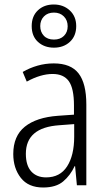

<svg xmlns="http://www.w3.org/2000/svg" viewBox="-20 -824 475 854"><path d="M219 -542Q295 -542 329.5 -497.5Q364 -453 364 -359V0H322L314 -85H312Q293 -44 261 -17Q229 10 172 10Q106 10 72.5 -33Q39 -76 39 -139Q39 -219 90.5 -260.5Q142 -302 238 -309L309 -314V-355Q309 -431 286 -463Q263 -495 214 -495Q161 -495 99 -461L81 -504Q112 -522 147 -532Q182 -542 219 -542ZM244 -267Q95 -257 95 -140Q95 -88 119 -61.5Q143 -35 185 -35Q247 -35 278.5 -84Q310 -133 310 -216V-272ZM220 -612Q177 -612 149 -637.5Q121 -663 121 -708Q121 -752 148.5 -778Q176 -804 219 -804Q262 -804 290.5 -777.5Q319 -751 319 -708Q319 -664 291 -638Q263 -612 220 -612ZM220 -648Q248 -648 264.5 -664.5Q281 -681 281 -707Q281 -734 264 -751Q247 -768 220 -768Q192 -768 175.5 -751Q159 -734 159 -708Q159 -682 175 -665Q191 -648 220 -648Z"/></svg>

Font: Noto Sans Lao Looped Condensed Light
Style: Regular
Weight: 300
Width: 3
Designer: Mark Frömberg, Ben Mitchell
Foundry: The Fontpad Ltd
Version: Version 1.002; ttfautohint (v1.8.4.7-5d5b)